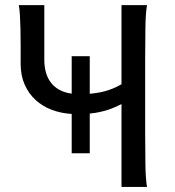

<svg xmlns="http://www.w3.org/2000/svg" viewBox="-20 -733 687 753"><path d="M332 -365.2Q375.5 -369.1 405.8 -379.6Q436 -390.1 456.5 -402.8V-712.9H556.6Q551.3 -683.6 550.3 -628.2Q549.3 -572.8 549.3 -500.5V-212.4Q549.3 -140.1 550.3 -84.7Q551.3 -29.3 556.6 0H456.5V-324.7Q443.8 -318.4 430.9 -312.7Q418 -307.1 403.1 -302.2Q388.2 -297.4 370.6 -293.5Q353 -289.6 332 -287.6V-131.8H261.2V-286.1Q219.7 -288.6 183.3 -302.2Q147 -315.9 119.9 -340.6Q92.8 -365.2 76.9 -400.9Q61 -436.5 61 -483.4V-554.2Q61 -589.4 60.3 -619.6Q59.6 -649.9 58.1 -674.1Q56.6 -698.2 53.7 -712.9H153.8V-498Q153.8 -472.2 159.9 -449.7Q166 -427.2 179 -409.9Q191.9 -392.6 212.2 -381.1Q232.4 -369.6 261.2 -365.7V-512.7H332Z"/></svg>

Font: Andika
Style: Regular
Weight: 400
Designer: Victor Gaultney, Annie Olsen, Julie Remington, Don Collingsworth, Eric Hays
Foundry: SIL International
Version: Version 1.001